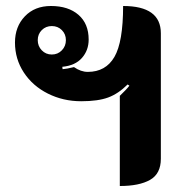

<svg xmlns="http://www.w3.org/2000/svg" viewBox="-20 -613 607 641"><path d="M380 -293Q403 -315 412 -327L406 -331Q375 -300 341 -287.5Q307 -275 251 -275Q191 -275 140 -300.5Q89 -326 59.5 -371Q30 -416 30 -471Q30 -524 63 -558.5Q96 -593 150 -593Q208 -593 242 -563.5Q276 -534 276 -481Q276 -445 253.5 -419.5Q231 -394 188 -390L189 -382Q203 -383 227 -389Q250 -373 273 -373Q333 -373 362 -423Q391 -473 391 -593Q517 -593 517 -502V-83Q517 -33 481 -12.5Q445 8 380 8ZM200 -479Q200 -499 186.5 -512.5Q173 -526 153 -526Q133 -526 119.5 -512.5Q106 -499 106 -479Q106 -459 119.5 -445Q133 -431 153 -431Q173 -431 186.5 -445Q200 -459 200 -479Z"/></svg>

Font: K2D ExtraBold
Style: Regular
Weight: 800
Designer: Katatrad Aksorn Co.,Ltd.
Foundry: Cadson Demak Co.,Ltd.
Version: Version 1.000; ttfautohint (v1.6)